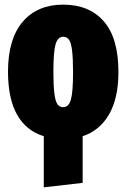

<svg xmlns="http://www.w3.org/2000/svg" viewBox="-20 -574 540 820"><path d="M485.8 -266.1Q485.8 -155.3 446 -85.9Q406.2 -16.6 333 7.8V207L167 226.1V7.8Q14.2 -40 14.2 -268.1Q14.2 -407.2 76.7 -480.7Q139.2 -554.2 250 -554.2Q360.8 -554.2 423.3 -482.9Q485.8 -411.6 485.8 -266.1ZM250 -417Q226.6 -417 217.3 -384.8Q208 -352.5 208 -268.1Q208 -208 212.2 -175Q216.3 -142.1 225.1 -129.2Q233.9 -116.2 250 -116.2Q273.4 -116.2 282.7 -148.4Q292 -180.7 292 -266.1Q292 -325.7 287.8 -358.4Q283.7 -391.1 274.9 -404.1Q266.1 -417 250 -417Z"/></svg>

Font: Fira Sans Compressed Heavy
Style: Regular
Weight: 900
Width: 1
Designer: Carrois Corporate & Edenspiekermann AG
Foundry: Carrois Corporate GbR & Edenspiekermann AG
Version: Version 4.203;PS 004.203;hotconv 1.0.88;makeotf.lib2.5.64775